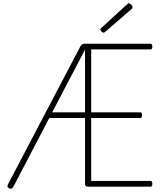

<svg xmlns="http://www.w3.org/2000/svg" viewBox="-20 -1148 1007 1181"><path d="M906 0H522Q512 0 507.5 -3.5Q503 -7 503 -15V-422H283L63 -1Q57 10 51 12Q45 14 35 10Q27 5 26 -0.5Q25 -6 30 -16L475 -864Q480 -872 485.5 -875.5Q491 -879 501 -879H906Q911 -879 914 -875Q917 -871 917 -862Q917 -852 914 -848Q911 -844 906 -844H541V-457H843Q848 -457 851 -453Q854 -449 854 -440Q854 -430 851 -426Q848 -422 843 -422H541V-35H906Q911 -35 914 -31Q917 -27 917 -18Q917 -8 914 -4Q911 0 906 0ZM301 -457H503V-843ZM617 -947Q612 -947 605 -953.5Q598 -960 598 -965Q598 -967 598.5 -970Q599 -973 602 -975L760 -1120Q764 -1123 766 -1125.5Q768 -1128 772 -1128Q777 -1128 782.5 -1124Q788 -1120 791.5 -1114.5Q795 -1109 795 -1104Q795 -1101 794.5 -1099Q794 -1097 791 -1094L628 -953Q624 -950 622 -948.5Q620 -947 617 -947Z"/></svg>

Font: Playwrite HR Lijeva Thin
Style: Regular
Weight: 250
Designer: Veronika Burian, José Scaglione
Foundry: TypeTogether
Version: Version 1.002